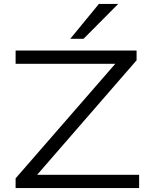

<svg xmlns="http://www.w3.org/2000/svg" viewBox="-20 -964 777 984"><path d="M60 0V-50L603 -674L613 -637H60V-705H680V-655L138 -31L128 -68H693V0ZM340 -765 487 -944H586L408 -765Z"/></svg>

Font: Nunito Sans 7pt Expanded Light
Style: Regular
Weight: 300
Width: 7
Designer: Vernon Adams
Foundry: Vernon Adams
Version: Version 3.101;gftools[0.9.27]